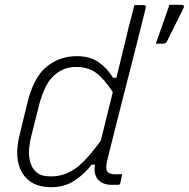

<svg xmlns="http://www.w3.org/2000/svg" viewBox="-20 -770 786 800"><path d="M659 -588H629Q642 -625 650.5 -648.5Q659 -672 667 -695Q675 -718 686 -750H733Q752 -750 744 -735Q729 -704 720 -686.5Q711 -669 702 -650.5Q693 -632 676 -598Q674 -594 670.5 -591Q667 -588 659 -588ZM300 -536Q354 -536 390 -511.5Q426 -487 451 -446H465Q478 -499 491 -552.5Q504 -606 517 -660Q522 -680 527.5 -700Q533 -720 540 -749H578Q590 -749 587 -736Q548 -579 506.5 -417.5Q465 -256 426 -99Q418 -64 429 -53Q438 -44 457 -44H489Q488 -37 485.5 -26.5Q483 -16 481 -6Q480 0 472 0H443Q408 0 388.5 -22Q369 -44 376 -84H362Q332 -45 290.5 -17.5Q249 10 193 10Q108 10 72.5 -50Q37 -110 62 -209L93 -337Q119 -447 173.5 -491.5Q228 -536 300 -536ZM127 -57Q140 -44 155 -39.5Q170 -35 193 -35Q228 -35 260 -48.5Q292 -62 325.5 -94.5Q359 -127 400 -184Q413 -235 425 -285Q437 -335 450 -386Q414 -442 380.5 -466.5Q347 -491 296 -491Q244 -491 204.5 -455Q165 -419 142 -329L111 -206Q97 -150 102 -113.5Q107 -77 127 -57Z"/></svg>

Font: Recursive Mn Lnr St Lt
Style: Italic
Weight: 300
Italic angle: -15°
Monospace: yes
Version: Version 1.079;hotconv 1.0.112;makeotfexe 2.5.65598; ttfautoh